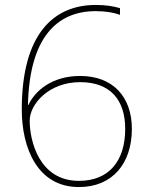

<svg xmlns="http://www.w3.org/2000/svg" viewBox="-20 -746 610 776"><path d="M68 -303C68 -150 130 10 299 10C435 10 513 -86 513 -225C513 -355 436 -439 304 -439C189 -439 121 -378 95 -322H93C99 -593 209 -701 367 -701C407 -701 441 -695 465 -686V-713C438 -721 407 -726 367 -726C196 -726 68 -608 68 -303ZM299 -15C137 -15 100 -179 100 -258C100 -325 177 -414 304 -414C426 -414 486 -342 486 -225C486 -95 420 -15 299 -15Z"/></svg>

Font: Noto Sans Canadian Aboriginal Thin
Style: Regular
Weight: 100
Designer: Monotype Design Team, Typotheque's Kevin King
Foundry: Monotype Imaging Inc.
Version: Version 2.004